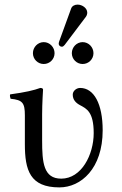

<svg xmlns="http://www.w3.org/2000/svg" viewBox="-20 -804 530 834"><path d="M317 -784C304 -784 293 -778 289 -767L237 -624C236 -621 235 -617 235 -614C235 -607 241 -601 249 -601C253 -601 258 -605 261 -609L353 -731C357 -736 359 -744 359 -749C359 -769 337 -784 317 -784ZM123 -573C123 -547 144 -526 170 -526C196 -526 217 -547 217 -573C217 -599 196 -621 170 -621C144 -621 123 -599 123 -573ZM292 -573C292 -547 313 -526 339 -526C365 -526 386 -547 386 -573C386 -599 365 -621 339 -621C313 -621 292 -599 292 -573ZM163 -307C163 -354 167 -415 167 -415C167 -419 163 -422 155 -422C128 -412 90 -403 24 -394C22 -388 24 -381 26 -375C78 -370 88 -357 88 -303V-178C88 -65 110 10 238 10C332 10 426 -72 426 -238C426 -353 388 -422 328 -422C312 -422 296 -409 296 -393C296 -371 309 -357 328 -347C356 -332 387 -318 387 -226C387 -132 334 -28 246 -28C169 -28 163 -98 163 -194Z"/></svg>

Font: Libertinus Serif Display
Style: Regular
Weight: 400
Designer: Philipp H. Poll
Foundry: Khaled Hosny
Version: Version 6.1